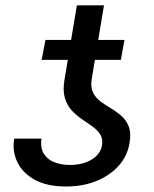

<svg xmlns="http://www.w3.org/2000/svg" viewBox="-20 -675 564 705"><path d="M354.5 -141.6Q358.4 -165.5 347.9 -181.6Q337.4 -197.8 319.3 -210.7Q301.3 -223.6 281 -237.3Q260.7 -251 243.7 -269.3Q226.6 -287.6 218.3 -314.9Q210 -342.3 216.8 -382.3L262.2 -655.3H361.8L316.9 -385.3Q312 -355 321.5 -335.4Q331.1 -315.9 349.1 -302.5Q367.2 -289.1 387.9 -276.9Q408.7 -264.6 426.3 -249Q443.8 -233.4 452.9 -210Q461.9 -186.5 455.6 -149.9Q448.2 -103 416.3 -66.9Q384.3 -30.8 334.2 -10.5Q284.2 9.8 222.7 9.8Q151.4 9.8 106.4 -15.6Q61.5 -41 43 -81.3Q24.4 -121.6 32.2 -166H132.3Q127.4 -129.9 142.1 -108.6Q156.7 -87.4 182.1 -78.4Q207.5 -69.3 235.4 -69.3Q270 -69.3 295.4 -78.9Q320.8 -88.4 336.2 -104.7Q351.6 -121.1 354.5 -141.6ZM437 -528.3 423.8 -455.1H132.8L147 -528.3Z"/></svg>

Font: Inter 24pt
Style: Italic
Weight: 400
Italic angle: -9.3988°
Designer: Rasmus Andersson
Foundry: rsms
Version: Version 4.001;git-66647c0bb